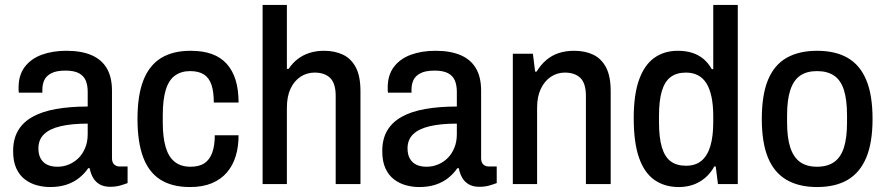

<svg xmlns="http://www.w3.org/2000/svg" viewBox="-20 -743 3579 775"><path d="M182 12Q156 12 129.5 5Q103 -2 81 -18.5Q59 -35 46 -63Q33 -91 33 -133Q33 -182 53 -216Q73 -250 111.5 -271.5Q150 -293 206.5 -303Q263 -313 334 -313V-373Q334 -399 326 -418Q318 -437 298.5 -447.5Q279 -458 244 -458Q207 -458 186.5 -447Q166 -436 158.5 -419Q151 -402 151 -381V-369H56Q55 -374 55 -379Q55 -384 55 -390Q55 -440 80 -473Q105 -506 148.5 -522Q192 -538 248 -538Q308 -538 349 -520.5Q390 -503 411 -467.5Q432 -432 432 -377V-105Q432 -87 441 -79Q450 -71 462 -71H495V-4Q482 1 464.5 6Q447 11 425 11Q400 11 383 1.5Q366 -8 356 -25Q346 -42 342 -64H336Q321 -42 299 -24.5Q277 -7 248 2.5Q219 12 182 12ZM212 -70Q237 -70 259 -79.5Q281 -89 297.5 -105.5Q314 -122 324 -146.5Q334 -171 334 -201V-244Q269 -244 224.5 -233.5Q180 -223 157.5 -201Q135 -179 135 -144Q135 -120 144 -103.5Q153 -87 170 -78.5Q187 -70 212 -70Z M747 12Q675 12 628 -17.5Q581 -47 558 -108Q535 -169 535 -263Q535 -359 559 -419.5Q583 -480 630.5 -509Q678 -538 749 -538Q799 -538 835 -525Q871 -512 895 -485.5Q919 -459 931 -420Q943 -381 943 -329H843Q843 -373 833.5 -401Q824 -429 803 -442.5Q782 -456 747 -456Q712 -456 687 -438.5Q662 -421 649.5 -381.5Q637 -342 637 -277V-248Q637 -190 648.5 -150Q660 -110 685 -90Q710 -70 749 -70Q784 -70 805 -84Q826 -98 836.5 -126.5Q847 -155 847 -197H943Q943 -151 931.5 -113Q920 -75 896 -47Q872 -19 835 -3.5Q798 12 747 12Z M1040 0V-723H1138V-465H1145Q1161 -489 1182 -505Q1203 -521 1229.5 -529.5Q1256 -538 1288 -538Q1332 -538 1365 -522Q1398 -506 1416.5 -470.5Q1435 -435 1435 -375V0H1335V-356Q1335 -381 1329.5 -399Q1324 -417 1313 -428Q1302 -439 1286 -444.5Q1270 -450 1250 -450Q1219 -450 1193.5 -433.5Q1168 -417 1153 -385.5Q1138 -354 1138 -308V0Z M1672 12Q1646 12 1619.5 5Q1593 -2 1571 -18.5Q1549 -35 1536 -63Q1523 -91 1523 -133Q1523 -182 1543 -216Q1563 -250 1601.5 -271.5Q1640 -293 1696.5 -303Q1753 -313 1824 -313V-373Q1824 -399 1816 -418Q1808 -437 1788.5 -447.5Q1769 -458 1734 -458Q1697 -458 1676.5 -447Q1656 -436 1648.5 -419Q1641 -402 1641 -381V-369H1546Q1545 -374 1545 -379Q1545 -384 1545 -390Q1545 -440 1570 -473Q1595 -506 1638.5 -522Q1682 -538 1738 -538Q1798 -538 1839 -520.5Q1880 -503 1901 -467.5Q1922 -432 1922 -377V-105Q1922 -87 1931 -79Q1940 -71 1952 -71H1985V-4Q1972 1 1954.5 6Q1937 11 1915 11Q1890 11 1873 1.5Q1856 -8 1846 -25Q1836 -42 1832 -64H1826Q1811 -42 1789 -24.5Q1767 -7 1738 2.5Q1709 12 1672 12ZM1702 -70Q1727 -70 1749 -79.5Q1771 -89 1787.5 -105.5Q1804 -122 1814 -146.5Q1824 -171 1824 -201V-244Q1759 -244 1714.5 -233.5Q1670 -223 1647.5 -201Q1625 -179 1625 -144Q1625 -120 1634 -103.5Q1643 -87 1660 -78.5Q1677 -70 1702 -70Z M2050 0V-526H2131L2140 -454H2146Q2163 -482 2185.5 -501Q2208 -520 2236 -529Q2264 -538 2297 -538Q2342 -538 2375 -522Q2408 -506 2426.5 -470.5Q2445 -435 2445 -375V0H2345V-356Q2345 -381 2339.5 -399Q2334 -417 2323 -428Q2312 -439 2296 -444.5Q2280 -450 2260 -450Q2229 -450 2203.5 -433Q2178 -416 2163 -384.5Q2148 -353 2148 -308V0Z M2720 12Q2663 12 2622 -16.5Q2581 -45 2559.5 -106Q2538 -167 2538 -266Q2538 -361 2559.5 -421Q2581 -481 2621 -509.5Q2661 -538 2716 -538Q2748 -538 2773.5 -530Q2799 -522 2819 -505.5Q2839 -489 2853 -464H2859V-723H2958V0H2878L2869 -71H2863Q2842 -32 2805 -10Q2768 12 2720 12ZM2749 -74Q2788 -74 2812 -94.5Q2836 -115 2847.5 -154Q2859 -193 2859 -250V-274Q2859 -320 2851.5 -354Q2844 -388 2830 -409Q2816 -430 2795.5 -440Q2775 -450 2749 -450Q2711 -450 2687 -432Q2663 -414 2651.5 -375.5Q2640 -337 2640 -275V-249Q2640 -188 2651.5 -149Q2663 -110 2687 -92Q2711 -74 2749 -74Z M3278 12Q3205 12 3155 -17Q3105 -46 3080 -106.5Q3055 -167 3055 -263Q3055 -360 3080 -420.5Q3105 -481 3155 -509.5Q3205 -538 3278 -538Q3352 -538 3401.5 -509.5Q3451 -481 3476.5 -420.5Q3502 -360 3502 -263Q3502 -167 3476.5 -106.5Q3451 -46 3401.5 -17Q3352 12 3278 12ZM3278 -70Q3320 -70 3347 -89Q3374 -108 3386.5 -147.5Q3399 -187 3399 -249V-277Q3399 -340 3386.5 -379.5Q3374 -419 3347 -437.5Q3320 -456 3278 -456Q3236 -456 3209.5 -437.5Q3183 -419 3170 -379.5Q3157 -340 3157 -277V-249Q3157 -187 3170 -147.5Q3183 -108 3209.5 -89Q3236 -70 3278 -70Z"/></svg>

Font: Archivo SemiCondensed Medium
Style: Regular
Weight: 500
Width: 4
Designer: Hector Gatti
Foundry: Omnibus-Type
Version: Version 2.001